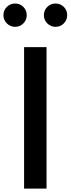

<svg xmlns="http://www.w3.org/2000/svg" viewBox="-20 -1100 412 1120"><path d="M120.5 0V-825H251.5V0ZM304 -943.5Q276 -943.5 256 -963.5Q236 -983.5 236 -1011.5Q236 -1040 256 -1059.8Q276 -1079.5 304 -1079.5Q332.5 -1079.5 352.2 -1059.8Q372 -1040 372 -1011.5Q372 -983.5 352.2 -963.5Q332.5 -943.5 304 -943.5ZM68 -943.5Q40 -943.5 20 -963.5Q0 -983.5 0 -1011.5Q0 -1040 20 -1059.8Q40 -1079.5 68 -1079.5Q96.5 -1079.5 116.2 -1059.8Q136 -1040 136 -1011.5Q136 -983.5 116.2 -963.5Q96.5 -943.5 68 -943.5Z"/></svg>

Font: Spartan Thin SemiBold
Style: Regular
Weight: 600
Version: Version 1.004